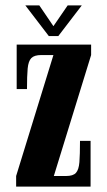

<svg xmlns="http://www.w3.org/2000/svg" viewBox="-20 -688 394 708"><path d="M39.5 0V-39L177 -485H132Q106.5 -485 95.5 -473.8Q84.5 -462.5 82 -435.2Q79.5 -408 79.5 -359.5H41.5V-523.5H316V-485L178.5 -39H224Q249.5 -39 260 -50.5Q270.5 -62 272.8 -90Q275 -118 275 -168.5H314V0ZM160 -555 73.5 -668H125L177 -591.5L229.5 -668H281.5L195 -555Z"/></svg>

Font: Imbue Thin 10pt ExtraBold
Style: Regular
Weight: 800
Version: Version 1.102